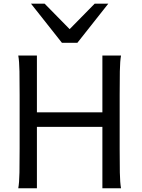

<svg xmlns="http://www.w3.org/2000/svg" viewBox="-20 -1011 760 1031"><path d="M529.8 0V-329.6H178.2V0H78.1Q83.5 -29.3 84.5 -84.7Q85.4 -140.1 85.4 -212.4V-500.5Q85.4 -572.8 84.5 -628.2Q83.5 -683.6 78.1 -712.9H178.2V-407.7H529.8V-712.9H629.9Q624.5 -683.6 623.5 -628.2Q622.6 -572.8 622.6 -500.5V-212.4Q622.6 -140.1 623.5 -84.7Q624.5 -29.3 629.9 0ZM219.7 -991.2 354 -854.5 488.3 -991.2H561.5L395.5 -781.2H312.5L146.5 -991.2Z"/></svg>

Font: Andika Eur
Style: Regular
Weight: 400
Designer: Victor Gaultney, Annie Olsen, Julie Remington, Don Collingsworth, Eric Hays, Becca Hirsbrunner
Foundry: SIL International
Version: Version 5.000